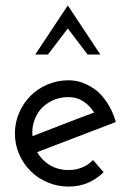

<svg xmlns="http://www.w3.org/2000/svg" viewBox="-20 -680 486 708"><path d="M233 -322Q263 -322 287 -306.5Q311 -291 327 -265Q270 -244 213.5 -222Q157 -200 100 -178Q97 -206 105 -231Q113 -256 128 -275Q147 -297 173.5 -309.5Q200 -322 233 -322ZM362 -45 323 -90Q306 -72 283 -62.5Q260 -53 233 -53Q194 -53 164 -71Q134 -89 117 -119Q190 -147 262 -174.5Q334 -202 407 -230Q398 -263 381.5 -291Q365 -319 343 -340Q320 -360 292 -372Q264 -384 233 -384Q192 -384 155.5 -368.5Q119 -353 93 -327Q66 -300 50.5 -264Q35 -228 35 -188Q35 -147 50.5 -111.5Q66 -76 93 -49Q119 -23 155.5 -7.5Q192 8 233 8Q272 8 304.5 -6Q337 -20 362 -45ZM157 -479Q175 -503 193.5 -527Q212 -551 230 -575Q248 -551 266.5 -527Q285 -503 303 -479H350Q320 -524 290 -569.5Q260 -615 230 -660Q200 -615 170 -569.5Q140 -524 110 -479Z"/></svg>

Font: Josefin Slab Thin SemiBold
Style: Regular
Weight: 600
Version: Version 2.000